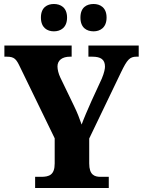

<svg xmlns="http://www.w3.org/2000/svg" viewBox="-20 -942 716 962"><path d="M449 -785C481 -785 514 -803 514 -854C514 -905 481 -922 449 -922C414 -922 383 -905 383 -854C383 -803 414 -785 449 -785ZM250 -785C283 -785 316 -803 316 -854C316 -905 283 -922 250 -922C217 -922 185 -905 185 -854C185 -803 217 -785 250 -785ZM156 0H525V-56H484C453 -56 427 -66 427 -123V-248L587 -581C617 -643 630 -658 664 -658H675V-714H423V-658H442C485 -658 506 -644 506 -608C506 -599 503 -579 490 -548L438 -435C419 -392 401 -351 389 -318C378 -349 369 -374 351 -411L282 -554C273 -573 268 -594 268 -609C268 -640 292 -658 331 -658H339V-714H2V-658H14C53 -658 62 -645 81 -605L254 -249V-123C254 -66 227 -56 186 -56H156Z"/></svg>

Font: Noto Serif Georgian SemiCondensed ExtraBold
Style: Regular
Weight: 800
Width: 4
Designer: Monotype Design Team, Akaki Razmadze
Foundry: Google LLC
Version: Version 2.003